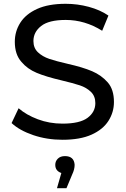

<svg xmlns="http://www.w3.org/2000/svg" viewBox="-20 -728 661 1011"><path d="M309 8Q227 8 155 -16.5Q83 -41 41 -80L78 -158Q118 -123 179 -100Q240 -77 309 -77Q400 -77 441 -107.5Q482 -138 482 -185Q482 -222 458.5 -244.5Q435 -267 400.5 -278.5Q366 -290 303 -305Q222 -324 173 -344.5Q124 -365 93 -402Q58 -441 58 -508Q58 -563 87 -608.5Q116 -654 175.5 -681Q235 -708 326 -708Q388 -708 447.5 -692Q507 -676 551 -646L518 -566Q427 -623 326 -623Q237 -623 196.5 -591Q156 -559 156 -512Q156 -475 180 -452.5Q204 -430 239.5 -418Q275 -406 336 -392Q416 -374 465 -353Q514 -332 547 -294.5Q580 -257 580 -191Q580 -137 551 -91.5Q522 -46 462 -19Q402 8 309 8ZM330 263H280L303 183Q271 172 271 140Q271 121 284.5 107.5Q298 94 322 94Q370 94 373 140Q373 164 360 191Z"/></svg>

Font: Argentum Novus
Style: Regular
Weight: 400
Designer: Julieta Ulanovsky
Foundry: Julieta Ulanovsky
Version: Version 7.20;July 27, 2021;FontCreator 13.0.0.2683 64-bit